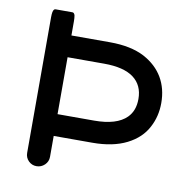

<svg xmlns="http://www.w3.org/2000/svg" viewBox="-78 -754 812 840"><g transform="rotate(10 328.0 -334.0)"><path d="M526.9 -355.5Q526.9 -417 483.2 -449.5Q439.5 -481.9 352.5 -481.9H189.9V-229H352.5Q452.6 -229 496.1 -272.5Q526.9 -303.2 526.9 -355.5ZM88.4 -39.1V-641.6Q88.4 -669.9 95.2 -676.3Q97.7 -679.2 101.6 -679.2H176.8Q180.7 -679.2 183.6 -676Q186.5 -672.9 188 -667Q189.9 -656.7 189.9 -641.6V-578.6H361.3Q454.6 -578.6 515.1 -546.9Q571.3 -516.6 599.9 -468Q628.4 -419.4 628.4 -355.5Q628.4 -296.4 602.5 -247.6Q575.2 -194.3 513.9 -163.3Q452.6 -132.3 361.3 -132.3H189.9V-39.1Q189.9 -18.1 174.6 -3.4Q159.2 11.2 138.4 11.2Q117.7 11.2 103 -3.4Q88.4 -18.1 88.4 -39.1Z"/></g></svg>

Font: YuPearl-Medium
Style: Medium
Weight: 500
Designer: Max Yao
Foundry: Max-Everyday
Version: Version 1.011; ttfautohint (v1.8.3)